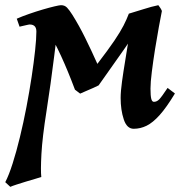

<svg xmlns="http://www.w3.org/2000/svg" viewBox="-53 -477 707 741"><path d="M622.1 -116.2Q589.4 -62 563 -32.7Q536.6 -3.4 512.7 8.3Q488.8 20 462.9 20Q436.5 20 424.6 -16.4Q412.6 -52.7 412.6 -99.1Q412.6 -124.5 418 -163.1Q423.3 -201.7 430.2 -242.7Q437 -283.7 442.4 -318.4Q447.8 -353 447.8 -371.1Q447.8 -386.7 446.5 -397Q445.3 -407.2 444.3 -424.3Q469.7 -431.6 501 -441.7Q532.2 -451.7 558.1 -457Q562 -452.1 566.2 -445.6Q570.3 -439 571.8 -434.6Q567.4 -413.1 560.1 -373Q552.7 -333 545.4 -287.1Q538.1 -241.2 533 -200.2Q527.8 -159.2 527.8 -135.3Q527.8 -107.4 530.8 -95.7Q533.7 -84 541 -84Q552.2 -84 561.5 -93.5Q570.8 -103 593.8 -137.7ZM514.6 -432.6Q513.2 -425.3 506.1 -411.1Q499 -397 480.2 -367.4Q461.4 -337.9 424.8 -285.2Q388.2 -232.4 327.6 -147.5Q322.3 -144.5 307.4 -137.9Q292.5 -131.3 277.6 -125Q262.7 -118.7 256.3 -115.7L236.3 -130.9Q181.6 -276.9 131.8 -357.9Q117.2 -380.9 100.1 -383.3Q83 -385.7 69.3 -384.3Q63.5 -383.3 52.2 -380.9Q41 -378.4 31.7 -376.2Q22.5 -374 22.5 -374L11.7 -404.8Q32.7 -414.1 59.3 -423.3Q85.9 -432.6 111.8 -440.2Q137.7 -447.8 157.2 -452.4Q176.8 -457 182.6 -457Q196.8 -457 205.8 -447.5Q214.8 -438 226.6 -419.4Q252 -378.9 275.6 -331.1Q299.3 -283.2 322.8 -230.5Q364.7 -285.2 388.2 -319.8Q411.6 -354.5 423.8 -378.4Q436 -402.3 444.3 -424.3Q457 -425.8 460.9 -425.8Q464.8 -425.8 480.5 -432.1Q483.4 -432.1 491.9 -433.6Q500.5 -435.1 508.1 -435.5Q515.6 -436 514.6 -432.6ZM52.7 -381.8Q73.7 -387.7 101.6 -392.6Q129.4 -397.5 150.1 -396.5Q170.9 -395.5 170.9 -383.3Q170.9 -378.9 166.7 -345.2Q162.6 -311.5 156.2 -260.7Q149.9 -210 142.1 -153.8Q134.3 -97.7 126.5 -48.3Q110.4 53.2 106.9 117.2Q103.5 181.2 106.4 206.1Q99.1 208.5 82.5 213.4Q65.9 218.3 46.4 224.1Q26.9 230 10.5 235.4Q-5.9 240.7 -13.2 244.1L-32.7 226.1Q-18.6 199.2 -4.2 153.8Q10.3 108.4 23.9 52.2Q37.6 -3.9 49.1 -64Q60.5 -124 69.1 -180.4Q77.6 -236.8 82.5 -282.5Q87.4 -328.1 87.4 -355.5Q87.4 -386.7 52.7 -381.8Z"/></svg>

Font: Gentium Plus
Style: Bold Italic
Weight: 700
Italic angle: -8°
Designer: Victor Gaultney, Annie Olsen, Iska Routamaa, Becca Hirsbrunner
Foundry: SIL International
Version: Version 6.101